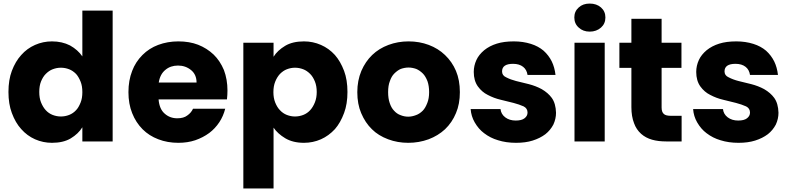

<svg xmlns="http://www.w3.org/2000/svg" viewBox="-20 -800 4466 1086"><path d="M27.8 -279.8Q27.8 -348.1 46.9 -398.9Q67.4 -453.1 100.1 -488.8Q132.8 -525.9 178.2 -545.9Q223.6 -565.9 273.9 -565.9Q331.1 -565.9 376 -543Q420.4 -518.1 445.8 -481V-740.2H617.2V0H445.8V-80.1Q422.9 -43 379.9 -17.1Q337.9 7.8 273.9 7.8Q223.6 7.8 178.2 -12.2Q133.3 -32.2 100.1 -69.8Q67.4 -105.5 46.9 -161.1Q27.8 -211.9 27.8 -279.8ZM202.1 -279.8Q202.1 -245.6 211.9 -221.2Q222.7 -194.3 238.8 -176.8Q255.4 -158.7 277.8 -149.9Q300.8 -141.1 324.2 -141.1Q348.6 -141.1 371.1 -149.9Q393.6 -158.7 410.2 -176.8Q424.3 -190.9 436 -220.2Q445.8 -244.6 445.8 -278.8Q445.8 -313.5 436 -337.9Q424.8 -365.7 410.2 -381.8Q391.6 -400.4 371.1 -408.2Q348.6 -417 324.2 -417Q300.8 -417 277.8 -408.2Q257.3 -400.4 238.8 -381.8Q222.7 -365.7 211.9 -338.9Q202.1 -314.5 202.1 -279.8Z M915.5 -404.8Q885.3 -380.4 877.9 -333H1091.8Q1091.8 -378.4 1060.5 -403.8Q1029.3 -429.2 986.8 -429.2Q944.3 -429.2 915.5 -404.8ZM727.5 -398.9Q746.6 -449.7 785.6 -488.8Q823.7 -526.9 874.5 -545.9Q927.7 -565.9 988.8 -565.9Q1051.3 -565.9 1100.6 -546.9Q1150.4 -527.3 1188.5 -491.2Q1224.6 -456.1 1246.6 -403.8Q1266.6 -350.6 1266.6 -288.1Q1266.6 -263.7 1263.7 -237.8H877Q881.3 -183.1 911.6 -157.2Q940.9 -130.9 982.9 -130.9Q1019 -130.9 1039.6 -147Q1061.5 -162.1 1071.8 -185.1H1253.9Q1243.2 -143.1 1220.7 -108.9Q1196.8 -72.8 1163.6 -47.9Q1128.4 -22 1084.5 -6.8Q1041 7.8 988.8 7.8Q927.2 7.8 875.5 -12.2Q823.7 -31.7 786.6 -68.8Q748.5 -106.9 727.5 -160.2Q706.5 -212.4 706.5 -278.8Q706.5 -345.2 727.5 -398.9Z M1527.3 -479Q1549.3 -514.6 1593.3 -541Q1635.3 -565.9 1699.2 -565.9Q1750 -565.9 1795.4 -545.9Q1840.3 -526.4 1874.5 -488.8Q1905.8 -453.1 1926.3 -398.9Q1945.3 -348.1 1945.3 -279.8Q1945.3 -211.9 1926.3 -161.1Q1905.8 -105.5 1874.5 -69.8Q1839.4 -31.7 1795.4 -12.2Q1750 7.8 1699.2 7.8Q1636.7 7.8 1593.3 -18.1Q1550.3 -43.9 1527.3 -78.1V266.1H1356.4V-558.1H1527.3ZM1526.4 -278.8Q1526.4 -246.1 1536.6 -220.2Q1547.9 -192.4 1563.5 -176.8Q1580.1 -158.7 1602.5 -149.9Q1625.5 -141.1 1648.4 -141.1Q1672.4 -141.1 1695.3 -149.9Q1717.8 -158.7 1734.4 -176.8Q1750.5 -194.3 1761.2 -221.2Q1771.5 -247.1 1771.5 -279.8Q1771.5 -313.5 1761.2 -338.9Q1750.5 -365.7 1734.4 -381.8Q1715.8 -400.4 1695.3 -408.2Q1672.4 -417 1648.4 -417Q1625.5 -417 1602.5 -408.2Q1582 -400.4 1563.5 -381.8Q1546.9 -363.8 1536.6 -337.9Q1526.4 -312.5 1526.4 -278.8Z M2581.1 -278.8Q2581.1 -211.4 2559.1 -160.2Q2537.1 -106.9 2497.1 -68.8Q2457.5 -32.2 2404.3 -12.2Q2349.6 7.8 2289.1 7.8Q2228.5 7.8 2175.3 -12.2Q2119.6 -33.2 2084 -68.8Q2045.9 -105.5 2022.9 -160.2Q2001 -211.4 2001 -278.8Q2001 -344.2 2023.9 -398.9Q2046.9 -452.1 2085 -488.8Q2123.5 -525.9 2177.2 -545.9Q2230.5 -565.9 2291 -565.9Q2352.1 -565.9 2405.3 -545.9Q2458.5 -525.9 2497.1 -488.8Q2537.1 -450.7 2559.1 -398.9Q2581.1 -346.7 2581.1 -278.8ZM2175.3 -278.8Q2175.3 -243.2 2184.1 -217.8Q2193.4 -189.5 2209 -173.8Q2224.6 -156.2 2245.1 -148.9Q2266.1 -140.1 2289.1 -140.1Q2310.5 -140.1 2333 -148.9Q2353 -155.8 2371.1 -173.8Q2385.7 -188.5 2397 -217.8Q2407.2 -243.2 2407.2 -278.8Q2407.2 -314 2397.9 -340.8Q2386.7 -369.1 2372.1 -383.8Q2354 -401.9 2334 -410.2Q2311.5 -418 2291 -418Q2269.5 -418 2247.1 -410.2Q2228.5 -402.3 2210 -383.8Q2194.3 -368.2 2185.1 -340.8Q2175.3 -316.4 2175.3 -278.8Z M3125 -162.1Q3125 -127.9 3109.9 -95.2Q3092.8 -63 3064.9 -41Q3034.7 -18.1 2992.7 -4.9Q2952.6 7.8 2898.9 7.8Q2842.8 7.8 2796.9 -6.8Q2753.4 -19.5 2717.8 -46.9Q2687 -69.8 2665 -107.9Q2645 -142.6 2642.1 -183.1H2811Q2814 -154.3 2837.9 -136.2Q2861.8 -118.2 2897 -118.2Q2930.7 -118.2 2946.8 -130.9Q2963.9 -144 2963.9 -163.1Q2963.9 -187 2941.9 -198.2Q2916.5 -209.5 2884.8 -217.8Q2862.3 -222.7 2812 -235.8Q2773.9 -244.6 2738.8 -263.2Q2706.1 -279.3 2683.1 -311Q2659.7 -343.8 2659.7 -393.1Q2659.7 -428.2 2674.8 -460.9Q2688.5 -490.7 2718.8 -516.1Q2749 -540.5 2790 -553.2Q2830.1 -565.9 2886.7 -565.9Q2938 -565.9 2982.9 -551.8Q3024.9 -538.6 3054.7 -513.2Q3084 -486.8 3101.1 -452.1Q3117.2 -418.9 3122.1 -376H2963.9Q2959.5 -405.8 2939 -421.9Q2917.5 -439 2881.8 -439Q2819.8 -439 2819.8 -396Q2819.8 -373 2842.8 -362.8Q2868.2 -349.6 2898.9 -341.8Q2932.1 -333 2970.7 -324.2Q3010.3 -314 3043.9 -295.9Q3080.1 -274.9 3101.1 -246.1Q3123.5 -214.8 3125 -162.1Z M3229.5 0V-558.1H3400.4V0ZM3228.5 -701.2Q3228.5 -735.8 3253.4 -757.8Q3276.9 -779.8 3315.4 -779.8Q3354.5 -779.8 3379.4 -757.8Q3404.3 -735.8 3404.3 -701.2Q3404.3 -666 3379.4 -644Q3353.5 -621.1 3315.4 -621.1Q3277.8 -621.1 3253.4 -644Q3228.5 -666 3228.5 -701.2Z M3551.3 -558.1V-693.8H3722.2V-558.1H3834.5V-416H3722.2V-191.9Q3722.2 -166.5 3734.4 -155.8Q3745.1 -145 3774.4 -145H3835.4V0H3748.5Q3702.6 0 3668.5 -9.8Q3632.3 -20 3606.4 -43Q3579.1 -67.4 3566.4 -103Q3551.3 -141.6 3551.3 -193.8V-416H3483.4V-558.1Z M4383.3 -162.1Q4383.3 -127.9 4368.2 -95.2Q4351.1 -63 4323.2 -41Q4293 -18.1 4251 -4.9Q4210.9 7.8 4157.2 7.8Q4101.1 7.8 4055.2 -6.8Q4011.7 -19.5 3976.1 -46.9Q3945.3 -69.8 3923.3 -107.9Q3903.3 -142.6 3900.4 -183.1H4069.3Q4072.3 -154.3 4096.2 -136.2Q4120.1 -118.2 4155.3 -118.2Q4189 -118.2 4205.1 -130.9Q4222.2 -144 4222.2 -163.1Q4222.2 -187 4200.2 -198.2Q4174.8 -209.5 4143.1 -217.8Q4120.6 -222.7 4070.3 -235.8Q4032.2 -244.6 3997.1 -263.2Q3964.4 -279.3 3941.4 -311Q3918 -343.8 3918 -393.1Q3918 -428.2 3933.1 -460.9Q3946.8 -490.7 3977.1 -516.1Q4007.3 -540.5 4048.3 -553.2Q4088.4 -565.9 4145 -565.9Q4196.3 -565.9 4241.2 -551.8Q4283.2 -538.6 4313 -513.2Q4342.3 -486.8 4359.4 -452.1Q4375.5 -418.9 4380.4 -376H4222.2Q4217.8 -405.8 4197.3 -421.9Q4175.8 -439 4140.1 -439Q4078.1 -439 4078.1 -396Q4078.1 -373 4101.1 -362.8Q4126.5 -349.6 4157.2 -341.8Q4190.4 -333 4229 -324.2Q4268.6 -314 4302.2 -295.9Q4338.4 -274.9 4359.4 -246.1Q4381.8 -214.8 4383.3 -162.1Z"/></svg>

Font: PoppinsZ
Style: Bold
Weight: 700
Designer: Ninad Kale (Devanagari), Jonny Pinhorn (Latin)
Foundry: Indian Type Foundry
Version: Version 3.002;FEAKit 1.0